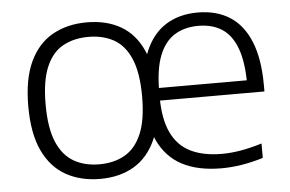

<svg xmlns="http://www.w3.org/2000/svg" viewBox="-44 -612 1031 683"><g transform="rotate(-5 471.0 -270.0)"><path d="M288 9.5Q218.5 9.5 166 -19.8Q113.5 -49 84.2 -110.8Q55 -172.5 55 -270.5Q55 -367.5 84.2 -429.2Q113.5 -491 166 -520.2Q218.5 -549.5 288 -549.5Q358.5 -549.5 409.2 -520.2Q460 -491 487.5 -429.5Q515 -368 515 -270.5Q515 -174.5 487.2 -112.5Q459.5 -50.5 408.5 -20.5Q357.5 9.5 288 9.5ZM289.5 -42.5Q341.5 -42.5 380.2 -64.5Q419 -86.5 440.2 -136.2Q461.5 -186 461.5 -269.5Q461.5 -354 440.2 -404Q419 -454 380.2 -475.8Q341.5 -497.5 289.5 -497.5Q237 -497.5 198.2 -476Q159.5 -454.5 138.2 -404.8Q117 -355 117 -271.5Q117 -187 138.2 -137Q159.5 -87 198.2 -64.8Q237 -42.5 289.5 -42.5ZM720.5 9.5Q637 9.5 580.5 -20.2Q524 -50 495.2 -112.2Q466.5 -174.5 466.5 -272L471 -277.5Q471 -369 496.8 -429.5Q522.5 -490 570.2 -520Q618 -550 684 -550Q751 -550 798.5 -519.8Q846 -489.5 871.2 -427.5Q896.5 -365.5 896.5 -271V-249.5H506V-294.5H856L837.5 -280.5Q837.5 -360 819.2 -409Q801 -458 766.5 -480.2Q732 -502.5 682.5 -502.5Q632.5 -502.5 597 -480.2Q561.5 -458 542.5 -409.5Q523.5 -361 523.5 -281.5V-263.5Q523.5 -183.5 546.8 -134.8Q570 -86 615.2 -63.8Q660.5 -41.5 727 -41.5Q760.5 -41.5 795.8 -47.8Q831 -54 870 -66V-14.5Q830.5 -2.5 793.5 3.5Q756.5 9.5 720.5 9.5Z"/></g></svg>

Font: Encode Sans SemiExpanded Light
Style: Regular
Weight: 300
Width: 6
Designer: Multiple Designers
Foundry: Impallari Type
Version: Version 3.002